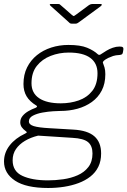

<svg xmlns="http://www.w3.org/2000/svg" viewBox="-28 -762 635 957"><path d="M212 175Q102 175 47 138.5Q-8 102 -8 43Q-8 -1 20 -37Q48 -73 97 -96Q103 -99 105 -101.5Q107 -104 102 -107Q87 -118 80 -128.5Q73 -139 73 -152Q73 -170 84.5 -184Q96 -198 113.5 -208Q131 -218 148 -224Q154 -226 156 -230Q158 -234 153 -236Q120 -256 104.5 -282Q89 -308 89 -343Q89 -390 107 -426Q125 -462 156 -487Q187 -512 227.5 -525Q268 -538 313 -538Q373 -538 406.5 -524Q440 -510 459 -492Q463 -488 467.5 -488.5Q472 -489 477 -493Q489 -501 503 -509.5Q517 -518 534 -524Q551 -530 568 -530Q580 -530 584 -526.5Q588 -523 587 -516L585 -503Q584 -496 581 -492.5Q578 -489 568 -488Q548 -487 536 -483Q524 -479 511 -473Q482 -458 485 -449Q489 -439 493 -425.5Q497 -412 497 -392Q497 -345 479 -310.5Q461 -276 429.5 -253.5Q398 -231 358 -220Q318 -209 273 -209Q263 -209 237.5 -207.5Q212 -206 184 -201Q156 -196 136 -185.5Q116 -175 116 -157Q116 -141 140 -133.5Q164 -126 219 -123L338 -116Q409 -112 442.5 -82.5Q476 -53 476 3Q476 41 462 69.5Q448 98 422.5 118Q397 138 363.5 150.5Q330 163 291.5 169Q253 175 212 175ZM211 137Q248 137 287 131.5Q326 126 359 111.5Q392 97 412.5 70.5Q433 44 433 3Q433 -35 411 -53.5Q389 -72 333 -75L162 -86Q125 -77 96.5 -60Q68 -43 51.5 -19Q35 5 35 37Q35 92 83.5 114.5Q132 137 211 137ZM275 -247Q323 -247 364.5 -261.5Q406 -276 432 -309Q458 -342 458 -397Q458 -447 422 -473.5Q386 -500 315 -500Q267 -500 224.5 -483.5Q182 -467 155.5 -433.5Q129 -400 129 -347Q129 -298 167 -272.5Q205 -247 275 -247ZM416 -737Q421 -740 424.5 -741Q428 -742 432 -742H473Q479 -742 479.5 -739Q480 -736 474 -731L365 -651Q362 -649 358 -646.5Q354 -644 348 -644H330Q323 -644 319.5 -647Q316 -650 312 -654L224 -733Q220 -737 220 -739.5Q220 -742 225 -742H262Q267 -742 269.5 -740.5Q272 -739 276 -735L331 -687Q339 -681 340.5 -682Q342 -683 351 -689Z"/></svg>

Font: Libre Franklin Thin
Style: Italic
Weight: 100
Italic angle: -8°
Designer: Pablo Impallari, Rodrigo Fuenzalida, Nhung Nguyen
Foundry: Impallari Type
Version: Version 3.000